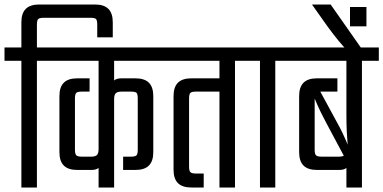

<svg xmlns="http://www.w3.org/2000/svg" viewBox="-40 -833 1703 853"><path d="M382 -813Q422 -813 441.5 -793.5Q461 -774 461 -734V-667H392V-723Q392 -743 386.5 -748.5Q381 -754 361 -754H155Q136 -754 130 -748.5Q124 -743 124 -723V-622H199V-563H124V0H55V-563H-20V-622H55V-734Q55 -774 74.5 -793.5Q94 -813 134 -813Z M398 -592H467V0H398ZM358 -485V-426H324Q305 -426 299 -420.5Q293 -415 293 -395V-168Q293 -149 299 -143Q305 -137 324 -137H364Q384 -137 391 -144.5Q398 -152 398 -171L409 -125Q409 -98 399 -88Q389 -78 366 -78H303Q263 -78 243.5 -97.5Q224 -117 224 -157V-406Q224 -446 243.5 -465.5Q263 -485 303 -485ZM562 -485Q602 -485 621.5 -465.5Q641 -446 641 -406V-157Q641 -117 621.5 -97.5Q602 -78 562 -78H507V-137H541Q561 -137 566.5 -143Q572 -149 572 -168V-395Q572 -415 566.5 -420.5Q561 -426 541 -426H501Q482 -426 474.5 -419Q467 -412 467 -392L456 -438Q456 -465 466.5 -475Q477 -485 499 -485ZM159 -622H706V-563H159Z M1004 -604V0H935V-604ZM666 -622H1079V-563H666ZM969 -485V-426H831Q812 -426 806 -420.5Q800 -415 800 -395V-93Q800 -74 806 -68Q812 -62 831 -62H865V0H810Q770 0 750.5 -19.5Q731 -39 731 -79V-406Q731 -446 750.5 -465.5Q770 -485 810 -485Z M1115 -582H1183V0H1115ZM1040 -622H1258V-563H1040Z M1219 -622H1643V-563H1219ZM1459 -485V-426H1383L1459 -286Q1472 -263 1482.5 -240.5Q1493 -218 1499 -204Q1505 -190 1505 -190Q1505 -190 1503.5 -205Q1502 -220 1500.5 -250.5Q1499 -281 1499 -325V-594H1568V0H1499V-98L1504 -110L1409 -288Q1382 -339 1370 -367Q1358 -395 1358 -395V-168Q1358 -149 1364 -143Q1370 -137 1389 -137H1465Q1485 -137 1492 -144.5Q1499 -152 1499 -171L1510 -125Q1510 -98 1500 -88Q1490 -78 1467 -78H1368Q1328 -78 1308.5 -97.5Q1289 -117 1289 -157V-406Q1289 -446 1308.5 -465.5Q1328 -485 1368 -485Z M1429 -813 1572 -609H1503Q1487 -624 1464 -652Q1441 -680 1414 -717L1346 -813ZM1515 -802H1588V-716H1515Z"/></svg>

Font: Teko Light Light
Style: Regular
Weight: 300
Version: Version 2.000;gftools[0.9.28.dev9+g7d2139d.d20230707]